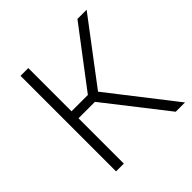

<svg xmlns="http://www.w3.org/2000/svg" viewBox="-151 -654 768 768"><g transform="rotate(-45 233.0 -270.0)"><path d="M414 0 213.5 -256.5H120.5V0H76.5V-540.5H120.5V-296H213L398.5 -540.5H450.5L251 -276.5L466.5 0Z"/></g></svg>

Font: Encode Sans Semi Condensed ExLight
Style: Regular
Weight: 275
Width: 4
Designer: Multiple Designers
Foundry: Impallari Type
Version: Version 2.000